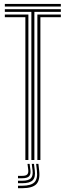

<svg xmlns="http://www.w3.org/2000/svg" viewBox="-20 -820 337 984"><path d="M4.8 -786.5V-800H291.8V-786.5ZM140.8 0V-759.2H4.8V-772.8H291.8V-759.2H156.2V0ZM110 0V-732H4.8V-745.5H125.5V0ZM171.5 0V-745.5H291.8V-732H187V0ZM165.2 19.8H176.8L180.8 55Q186.2 103 166.1 123.8Q146 144.5 94 144.5H72.2V131.8H94Q139 131.8 156.5 114Q174 96.2 169.2 55ZM121 19.8H131.8L135.8 50.8Q138.8 73.5 129.1 83.5Q119.5 93.5 94 93.5H72.2V81.2H94Q112.5 81.2 119.5 74.1Q126.5 67 124.8 50.8ZM142.8 19.8H154.2L158.2 53Q162.8 88.2 147.8 103.6Q132.8 119 94 119H72.2V106.2H94Q125.8 106.2 138 93.9Q150.2 81.5 146.8 53Z"/></svg>

Font: Big Shoulders Inline Display Medium
Style: Regular
Weight: 500
Designer: Patric King
Foundry: XO Type Co
Version: Version 1.000